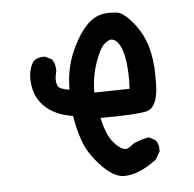

<svg xmlns="http://www.w3.org/2000/svg" viewBox="-42 -544 585 580"><g transform="rotate(-5 250.0 -253.5)"><path d="M312 -6Q279 -6 240 -49Q207 -85 193.5 -122Q180 -159 174 -200Q117 -209 86 -241Q55 -273 55 -324Q55 -355 70 -376Q82 -386 99 -386H105L125 -376Q135 -362 135 -345V-339Q131 -324 131 -314Q131 -306 134.5 -295.5Q138 -285 170 -280Q170 -341 191.5 -391.5Q213 -442 241 -471.5Q269 -501 308 -501Q310 -501 330.5 -500Q351 -499 380 -464Q409 -429 420.5 -388.5Q432 -348 432 -303V-272Q430 -202 395 -194.5Q360 -187 256 -187Q268 -128 295 -103Q311 -87 324 -87Q332 -87 344 -97.5Q356 -108 396 -116L415 -106Q425 -95 425 -77V-71L411 -47Q357 -6 312 -6ZM244 -265 351 -267 352 -291Q352 -380 328 -409Q319 -420 308 -420Q300 -420 286.5 -408Q273 -396 258.5 -354Q244 -312 244 -265Z"/></g></svg>

Font: Xiaolai Mono SC
Style: Regular
Weight: 400
Monospace: yes
Designer: LXGW / Nozomi Seto
Version: Version 3.113;September 30, 2024